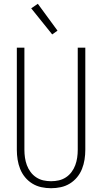

<svg xmlns="http://www.w3.org/2000/svg" viewBox="-20 -987 540 1015"><path d="M250 8Q224 8 198.5 2.5Q173 -3 151 -16.5Q129 -30 112.5 -50Q96 -70 86.5 -94Q77 -118 73 -143.5Q69 -169 69 -195V-735H109V-195Q109 -174 112 -153.5Q115 -133 122 -114Q129 -95 141.5 -78Q154 -61 171.5 -49.5Q189 -38 209 -33.5Q229 -29 250 -29Q271 -29 291 -33.5Q311 -38 328.5 -49.5Q346 -61 358.5 -78Q371 -95 378 -114Q385 -133 388 -153.5Q391 -174 391 -195V-735H431V-195Q431 -169 427 -143.5Q423 -118 413.5 -94Q404 -70 387.5 -50Q371 -30 349 -16.5Q327 -3 301.5 2.5Q276 8 250 8ZM256 -805 145 -943 180 -967 284 -825Z"/></svg>

Font: Iosevka SS18 Extralight
Style: Regular
Weight: 200
Monospace: yes
Designer: Belleve Invis
Foundry: Belleve Invis
Version: Version 25.1.1; ttfautohint (v1.8.4)